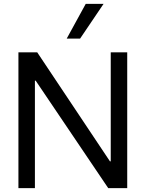

<svg xmlns="http://www.w3.org/2000/svg" viewBox="-20 -970 751 990"><path d="M393 -771 514 -950H422L324 -771ZM75 0H160V-554H164L538 0H636V-700H551V-138H547L172 -700H75Z"/></svg>

Font: Be Vietnam
Style: Regular
Weight: 400
Designer: Gabriel Lam
Foundry: TypeRant
Version: Version 4.000